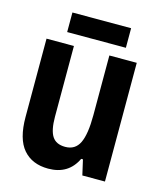

<svg xmlns="http://www.w3.org/2000/svg" viewBox="-106 -765 713 853"><g transform="rotate(15 250.0 -339.0)"><path d="M196 10Q122 10 81 -37.5Q40 -85 40 -186V-546H166V-221Q166 -159 184 -131Q202 -103 244 -103Q290 -103 309.5 -143.5Q329 -184 329 -271V-546H455V0H351L335 -70H327Q289 10 196 10ZM121 -598V-688H391V-598Z"/></g></svg>

Font: Noto Sans Mono ExtraCondensed
Style: Bold
Weight: 700
Width: 2
Designer: Monotype Design Team
Foundry: Monotype Imaging Inc.
Version: Version 2.014